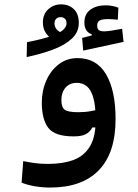

<svg xmlns="http://www.w3.org/2000/svg" viewBox="-20 -616 626 872"><path d="M208 235.8Q173.3 235.8 138.4 230Q103.5 224.1 78.1 213.4L85.4 115.7Q114.3 121.6 140.4 125Q166.5 128.4 199.2 128.4Q265.6 128.4 314 110.4Q362.3 92.3 388.4 48.8Q414.6 5.4 414.6 -70.3Q414.6 -133.3 404.3 -170.4Q394 -207.5 375 -223.6Q356 -239.7 328.6 -239.7Q296.4 -239.7 277.6 -218Q258.8 -196.3 258.8 -161.1Q258.8 -129.4 273.7 -117.9Q288.6 -106.4 335.4 -106.4Q367.2 -106.4 394.3 -111.6Q421.4 -116.7 460 -126.5L454.6 -37.1H399.4Q389.2 -17.6 370.6 -7.1Q352.1 3.4 314 3.4Q229.5 3.4 199.7 -34.9Q169.9 -73.2 169.9 -149.9Q169.9 -204.1 190.2 -250Q210.4 -295.9 246.8 -324Q283.2 -352.1 332 -352.1Q418.5 -352.1 461.7 -278.6Q504.9 -205.1 504.9 -75.2Q504.9 78.6 428.7 157.2Q352.5 235.8 208 235.8ZM357.9 -386.2 353 -443.8 427.7 -462.9 423.3 -431.2 396.5 -449.7V-460.4Q363.3 -471.7 363.3 -514.2Q363.3 -552.2 390.4 -572Q417.5 -591.8 459.5 -591.8Q477.5 -591.8 492.2 -588.6Q506.8 -585.4 517.6 -581.1L515.1 -526.4Q504.4 -527.3 492.4 -528.3Q480.5 -529.3 472.7 -529.3Q444.3 -529.3 432.9 -522.9Q421.4 -516.6 421.4 -500.5Q421.4 -484.4 429.4 -479Q437.5 -473.6 453.1 -473.6Q466.3 -473.6 490.5 -477.5Q514.6 -481.4 534.7 -485.4L541 -425.8ZM101.1 -356.9 102.5 -424.3Q177.2 -439 215.8 -453.4Q254.4 -467.8 268.3 -481.7Q282.2 -495.6 282.2 -509.3Q282.2 -523.4 274.9 -530.8Q267.6 -538.1 255.4 -538.1Q242.7 -538.1 235.1 -530.5Q227.5 -522.9 227.5 -509.3Q227.5 -495.1 236.8 -483.4Q246.1 -471.7 262.7 -466.3L221.2 -435.5Q202.6 -445.8 188.7 -465.6Q174.8 -485.4 174.8 -514.2Q174.8 -552.2 199.5 -574.2Q224.1 -596.2 257.3 -596.2Q292.5 -596.2 315.2 -574.7Q337.9 -553.2 337.9 -511.7Q337.9 -469.7 305.9 -440.2Q273.9 -410.6 220.2 -390.6Q166.5 -370.6 101.1 -356.9Z"/></svg>

Font: Cascadia Code Medium
Style: Regular
Weight: 500
Monospace: yes
Designer: Aaron Bell
Foundry: Saja Typeworks
Version: Version 2407.024